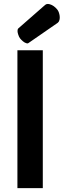

<svg xmlns="http://www.w3.org/2000/svg" viewBox="-20 -970 366 990"><path d="M69.8 0H200.7V-710.9H69.8ZM127.4 -748.5 277.8 -852.5C282.2 -856 285.2 -860.8 286.6 -867.2C287.6 -871.1 288.1 -875.5 288.1 -879.9C288.1 -885.3 287.6 -890.6 286.1 -896.5C283.7 -907.2 279.8 -915.5 274.4 -921.9C270 -927.2 264.2 -933.1 257.3 -938C250.5 -942.9 243.2 -946.3 236.3 -948.2C232.9 -949.2 230 -949.7 227.1 -949.7C221.7 -949.7 216.8 -948.2 212.9 -944.8L75.2 -824.2C73.2 -822.8 71.8 -820.3 71.3 -817.9C70.8 -815.4 70.3 -813 70.3 -810.5C70.3 -805.7 71.3 -800.3 73.2 -793.9C76.2 -784.2 79.6 -776.9 83.5 -772C87.4 -767.1 92.3 -762.2 98.6 -756.8C105 -751.5 110.8 -748.5 116.2 -747.1C118.2 -746.6 119.6 -746.1 121.1 -746.1C123.5 -746.1 125.5 -747.1 127.4 -748.5Z"/></svg>

Font: Tuffy
Style: Bold
Weight: 700
Designer: Thatcher Ulrich, Karoly Barta, Michael Everson
Version: Version 001.270